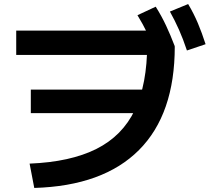

<svg xmlns="http://www.w3.org/2000/svg" viewBox="-20 -875 1040 947"><path d="M126 -68Q327 -76 455.5 -140.5Q584 -205 645 -332.5Q706 -460 706 -657L772 -604H60V-724H805L842 -645Q842 -312 665.5 -135Q489 42 149 52ZM132 -317V-433H752V-317ZM749 -610Q728 -667 706.5 -711.5Q685 -756 658 -800L748 -842Q777 -796 799 -749Q821 -702 842 -647ZM902 -626Q883 -683 863 -728Q843 -773 818 -818L908 -855Q936 -808 956 -760.5Q976 -713 994 -657Z"/></svg>

Font: M PLUS 2 Thin
Style: Bold
Weight: 700
Version: Version 1.001